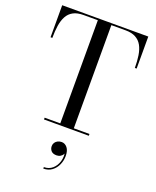

<svg xmlns="http://www.w3.org/2000/svg" viewBox="-186 -856 1029 1268"><g transform="rotate(20 328.0 -222.0)"><path d="M171 0V-12.5H281V-737.5H181Q136.5 -737.5 108.8 -722.2Q81 -707 65.8 -679Q50.5 -651 44.5 -611.8Q38.5 -572.5 38.5 -525H26V-750H631V-525H618.5Q618.5 -572.5 612.5 -611.8Q606.5 -651 591 -679Q575.5 -707 547.5 -722.2Q519.5 -737.5 476 -737.5H376V-12.5H486V0ZM277.5 306.5V296Q313 296 337.2 274.8Q361.5 253.5 371.5 220Q381.5 186.5 374 151.5H378Q379.5 160.5 373.5 170.5Q367.5 180.5 356 187.5Q344.5 194.5 329.5 194.5Q303.5 194.5 291.2 180.8Q279 167 279 147.5Q279 134 286 123.2Q293 112.5 305.2 106.2Q317.5 100 332.5 100Q356 100 372.2 120.2Q388.5 140.5 388.5 178.5Q388.5 209.5 375.8 239Q363 268.5 338.2 287.5Q313.5 306.5 277.5 306.5Z"/></g></svg>

Font: Bodoni Moda 18pt
Style: Regular
Weight: 400
Designer: Owen Earl
Foundry: indestructible type
Version: Version 2.005